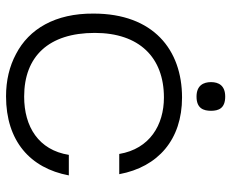

<svg xmlns="http://www.w3.org/2000/svg" viewBox="-85 -671 766 636"><g transform="rotate(90 298.0 -353.0)"><path d="M299 10C447 10 537 -70 561 -198H493C477 -98 400 -50 300 -50C167 -50 89 -131 89 -284C89 -431 170 -513 303 -513C394 -513 473 -466 490 -365H557C533 -494 442 -573 303 -573C145 -573 25 -478 25 -280C24 -153 76 -66 159 -23C200 -1 247 10 299 10ZM300 -621C339 -621 347 -644 347 -669C347 -694 339 -716 300 -716C263 -716 252 -694 252 -669C252 -644 263 -621 300 -621Z"/></g></svg>

Font: OSH Darker Grotesque Medium
Style: Regular
Weight: 500
Designer: Gabriel Lam
Foundry: TypeRant
Version: Version 1.000;Glyphs 3.1.1 (3148)